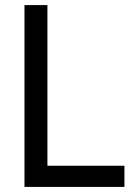

<svg xmlns="http://www.w3.org/2000/svg" viewBox="-20 -728 536 753"><path d="M468 5H76V-708H166V-78H468Z"/></svg>

Font: LXGW 975 Gothic SC
Style: Regular
Weight: 400
Version: Version 2.01;February 25, 2021